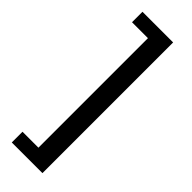

<svg xmlns="http://www.w3.org/2000/svg" viewBox="-318 -822 1014 1014"><g transform="rotate(45 189.0 -315.0)"><path d="M48 173V93H167V-725H48V-803H277V173Z"/></g></svg>

Font: Noto Sans Korean Bold
Style: Bold
Weight: 700
Designer: Ryoko NISHIZUKA  (kana & ideographs); Paul D. Hunt (Latin, Greek & Cyrillic); Wenlong ZHANG  (bopomofo); Sandoll Communi
Foundry: Adobe Systems Incorporated
Version: Version 1.000;PS 1;hotconv 1.0.78;makeotf.lib2.5.61930